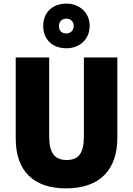

<svg xmlns="http://www.w3.org/2000/svg" viewBox="-20 -1032 735 1062"><path d="M347 -765C421 -765 476 -815 476 -889C476 -962 420 -1012 347 -1012C270 -1012 219 -963 219 -888C219 -814 270 -765 347 -765ZM347 -847C320 -847 306 -864 306 -888C306 -913 324 -929 347 -929C370 -929 388 -913 388 -888C388 -864 370 -847 347 -847ZM629 -269V-714H444V-278C444 -184 415 -147 348 -147C284 -147 252 -184 252 -277V-714H67V-265C67 -87 165 10 345 10C533 10 629 -94 629 -269Z"/></svg>

Font: Noto Sans Armenian SemiCondensed Black
Style: Regular
Weight: 900
Width: 4
Designer: Monotype Design Team
Foundry: Monotype Imaging Inc.
Version: Version 2.008